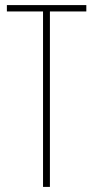

<svg xmlns="http://www.w3.org/2000/svg" viewBox="-20 -734 367 754"><path d="M149 0V-689H7V-714H319V-689H176V0Z"/></svg>

Font: Noto Sans Display Thin Cond
Style: Regular
Weight: 250
Width: 3
Designer: Monotype Design team
Foundry: Monotype Imaging Inc.
Version: Version 1.000